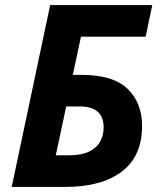

<svg xmlns="http://www.w3.org/2000/svg" viewBox="-20 -734 632 754"><path d="M26 0 177 -714H578L552 -590H298L266 -440H299Q425 -440 481.5 -384.5Q538 -329 538 -240Q538 -120 458 -60Q378 0 238 0ZM199 -124H248Q300 -124 330.5 -139Q361 -154 374 -179Q387 -204 387 -233Q387 -316 293 -316H240Z"/></svg>

Font: Noto IKEA Latin
Style: Bold Italic
Weight: 700
Italic angle: -12°
Designer: Monotype Design Team
Foundry: Monotype Imaging Inc.
Version: Version 1.0